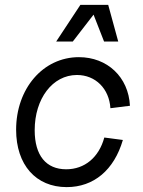

<svg xmlns="http://www.w3.org/2000/svg" viewBox="-20 -750 584 786"><path d="M253 16C364 16 447 -54 483 -177L407 -187C385 -106 327 -57 251 -57C169 -57 122 -113 122 -217C122 -346 195 -443 295 -443C371 -443 427 -387 432 -307L512 -317C506 -435 419 -516 303 -516C156 -516 46 -387 46 -219C46 -75 127 16 253 16ZM210 -580H278L363 -690L406 -580H464L423 -730H309Z"/></svg>

Font: Uncut Sans
Style: Italic
Weight: 400
Italic angle: -11°
Designer: Kasper Nordkvist
Foundry: UNCUT.wtf
Version: Version 1.304;Glyphs 3.2 (3246)